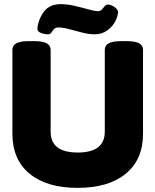

<svg xmlns="http://www.w3.org/2000/svg" viewBox="-20 -901 752 929"><path d="M356 8Q206 8 123 -60.5Q40 -129 40 -254V-660Q40 -681 59 -691.5Q78 -702 120 -702H145Q187 -702 206 -691.5Q225 -681 225 -660V-264Q225 -163 356 -163Q487 -163 487 -264V-660Q487 -681 506 -691.5Q525 -702 567 -702H592Q634 -702 653 -691.5Q672 -681 672 -660V-254Q672 -129 588.5 -60.5Q505 8 356 8ZM213 -735Q196 -735 178.5 -741.5Q161 -748 161 -762Q161 -770 163.5 -781Q166 -792 169 -801Q186 -845 211 -863Q236 -881 273 -881Q305 -881 341.5 -872.5Q378 -864 408.5 -855.5Q439 -847 453 -847Q466 -847 473 -855Q480 -863 486.5 -871Q493 -879 503 -879Q516 -879 533.5 -867.5Q551 -856 551 -842Q551 -837 549.5 -829Q548 -821 542 -807Q529 -776 501.5 -755.5Q474 -735 440 -735Q410 -735 377 -743.5Q344 -752 314.5 -760Q285 -768 263 -768Q248 -768 241 -760Q234 -752 228.5 -743.5Q223 -735 213 -735Z"/></svg>

Font: Asap Black
Style: Regular
Weight: 900
Designer: Pablo Cosgaya
Foundry: Omnibus-Type
Version: Version 3.001; ttfautohint (v1.8.4.7-5d5b)